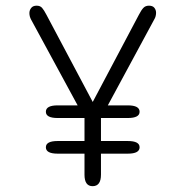

<svg xmlns="http://www.w3.org/2000/svg" viewBox="-20 -646 659 676"><path d="M141.5 -252.5Q141.5 -275 183 -275H430Q471.5 -275 471.5 -252.5Q471.5 -230.5 430 -230.5H183Q141.5 -230.5 141.5 -252.5ZM141.5 -127.5Q141.5 -149.5 183 -149.5H430Q471.5 -149.5 471.5 -127.5Q471.5 -105 430 -105H183Q141.5 -105 141.5 -127.5ZM306 9.5Q277.5 9.5 277.5 -31V-242Q268 -248 258.5 -265.5L89.5 -577Q83.5 -588 83.5 -600Q83.5 -610 89.8 -618Q96 -626 109 -626Q121.5 -626 128.2 -618.2Q135 -610.5 143.5 -594L306.5 -287L469 -594Q477.5 -610.5 484.8 -618.2Q492 -626 504.5 -626Q517.5 -626 523.5 -618.5Q529.5 -611 529.5 -601Q529.5 -595.5 528 -589.2Q526.5 -583 523 -577.5L354.5 -265.5Q350 -257.5 345.5 -251.5Q341 -245.5 335.5 -242V-31Q335.5 9.5 306 9.5Z"/></svg>

Font: Sono ExtraLight Monospace Light
Style: Regular
Weight: 300
Version: Version 2.112